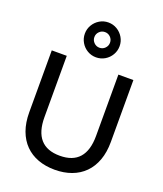

<svg xmlns="http://www.w3.org/2000/svg" viewBox="-181 -1138 1077 1269"><g transform="rotate(20 357.0 -504.0)"><path d="M359.5 -776.5Q326.5 -776.5 298.5 -793Q270.5 -809.5 254 -837.8Q237.5 -866 237.5 -899Q237.5 -932 254 -960Q270.5 -988 298.5 -1004.8Q326.5 -1021.5 359.5 -1021.5Q393 -1021.5 421 -1004.8Q449 -988 465.5 -960Q482 -932 482 -899Q482 -866 465.5 -837.8Q449 -809.5 421 -793Q393 -776.5 359.5 -776.5ZM359.5 -844Q382.5 -844 398.5 -860.2Q414.5 -876.5 414.5 -899Q414.5 -922 398.5 -938Q382.5 -954 359.5 -954Q337 -954 320.8 -938Q304.5 -922 304.5 -899Q304.5 -876.5 320.8 -860.2Q337 -844 359.5 -844ZM357 15Q292.5 15 239.5 -4.5Q186.5 -24 148.8 -62Q111 -100 90.5 -156Q70 -212 70 -285V-720H175.5V-288.5Q175.5 -186.5 220.8 -135Q266 -83.5 357 -83.5Q448 -83.5 493.2 -135Q538.5 -186.5 538.5 -288.5V-720H644V-285Q644 -212 623.5 -156Q603 -100 565.2 -62Q527.5 -24 474.5 -4.5Q421.5 15 357 15Z"/></g></svg>

Font: Vela Sans SemBd
Style: Regular
Weight: 600
Designer: Principal design: Mikhail Sharanda - project Manrope.
Design modification: Ravid Balaliev
Foundry: Mikhail Sharanda
Version: Version 1.001